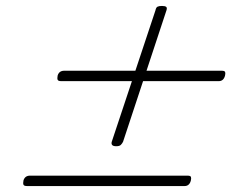

<svg xmlns="http://www.w3.org/2000/svg" viewBox="-20 -731 803 646"><path d="M371 -239Q361 -239 357.5 -243Q354 -247 356 -254L503 -696Q505 -706 510 -708.5Q515 -711 525 -711Q535 -711 539 -708Q543 -705 540 -696L394 -254Q391 -248 386.5 -243.5Q382 -239 371 -239ZM71 -105Q61 -105 59 -109.5Q57 -114 59 -124Q64 -140 81 -140H611Q621 -140 622.5 -135.5Q624 -131 622 -123Q617 -105 601 -105ZM186 -458Q176 -458 174 -462.5Q172 -467 174 -477Q179 -493 196 -493H726Q736 -493 737.5 -488.5Q739 -484 737 -476Q732 -458 716 -458Z"/></svg>

Font: Playwrite US Trad Thin
Style: Regular
Weight: 250
Designer: Veronika Burian, José Scaglione
Foundry: TypeTogether
Version: Version 1.003